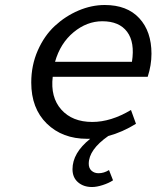

<svg xmlns="http://www.w3.org/2000/svg" viewBox="-20 -542 640 768"><path d="M570.8 -234.9H190.9Q181.2 -153.3 225.1 -103.8Q269 -54.2 349.1 -54.2Q423.8 -54.2 503.9 -102.1L523.9 -46.9Q469.7 -13.2 413.1 2Q335 56.6 335 112.8Q335 130.9 346.2 140.9Q357.4 150.9 374 150.9Q396 150.9 416 138.2L432.1 179.2Q415.5 190.4 391.1 198.2Q366.7 206.1 348.1 206.1Q314 206.1 292 187Q270 168 270 134.8Q270 69.8 340.8 13.2H328.1Q229.5 13.2 167.2 -47.6Q105 -108.4 105 -211.9Q105 -280.8 131.1 -340.1Q157.2 -399.4 199.5 -438.5Q241.7 -477.5 293.9 -499.8Q346.2 -522 398.9 -522Q488.3 -522 537.1 -469.2Q585.9 -416.5 585.9 -327.1Q585.9 -281.2 570.8 -234.9ZM389.2 -457Q327.6 -457 274.4 -413.1Q221.2 -369.1 200.2 -294.9H507.8Q520 -372.6 488.5 -414.8Q457 -457 389.2 -457Z"/></svg>

Font: Office Code Pro Italic
Style: Regular
Weight: 400
Italic angle: -9°
Designer: Nathan Rutzky & Paul D. Hunt
Foundry: Adobe Systems Incorporated
Version: Version 1.004;PS 001.004;hotconv 1.0.70;makeotf.lib2.5.58329